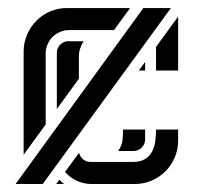

<svg xmlns="http://www.w3.org/2000/svg" viewBox="-20 -460 504 480"><path d="M407.2 -439.9 86.9 0H19L338.4 -439.9ZM39.1 -331.1Q39.1 -353.5 47.6 -373.3Q56.2 -393.1 70.8 -408Q85.4 -422.9 105.2 -431.4Q125 -439.9 147.5 -439.9H305.2L265.1 -384.8H152.3Q140.6 -384.8 129.9 -380.1Q119.1 -375.5 111.3 -367.7Q103.5 -359.9 98.9 -349.1Q94.2 -338.4 94.2 -326.7V-148.9L39.1 -73.2ZM209 0Q189 0 171.9 -8.1Q154.8 -16.1 142.6 -30.3L177.7 -78.1Q179.7 -68.4 187.7 -61.8Q195.8 -55.2 206.1 -55.2H312.5Q331.1 -55.2 342.5 -62.3Q354 -69.3 360.1 -80.8Q366.2 -92.3 368.2 -106.9Q370.1 -121.6 370.1 -136.2H425.3V-108.4Q425.3 -85.9 416.7 -66.2Q408.2 -46.4 393.6 -31.7Q378.9 -17.1 359.1 -8.5Q339.4 0 316.9 0ZM177.2 -263.2 122.1 -187.5V-328.1Q122.1 -339.8 130.6 -348.4Q139.2 -356.9 150.9 -356.9H189Q183.6 -348.6 180.4 -338.9Q177.2 -329.1 177.2 -319.3ZM370.1 -283.7V-342.8L425.3 -418.5V-283.7ZM275.4 -82.5Q284.7 -96.2 286.1 -108.2Q287.6 -120.1 287.6 -136.2H342.8V-111.8Q342.8 -99.6 334.2 -91.1Q325.7 -82.5 313.5 -82.5ZM327.1 -283.7 342.8 -305.2V-283.7ZM120.6 0 128.4 -10.7Q133.8 -4.9 140.6 0Z"/></svg>

Font: Isar CAT
Style: Regular
Weight: 400
Designer: Digitized by Peter Wiegel
Foundry: CAT-Fonts, Peter Wiegel
Version: Version 1.000; ttfautohint (v1.3)